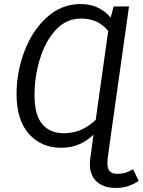

<svg xmlns="http://www.w3.org/2000/svg" viewBox="-20 -720 707 951"><path d="M667 176Q616 211 554 211Q494 211 459.5 180Q425 149 425 91Q425 76 428 58L436 0L443 -53Q376 12 284 12Q184 12 123 -57Q62 -126 62 -254Q62 -363 101 -466Q140 -569 212.5 -634.5Q285 -700 379 -700Q471 -700 528 -633L543 -688H619L522 0L513 68Q512 76 512 89Q512 116 524 128.5Q536 141 561 141Q584 141 601.5 135.5Q619 130 639 118ZM454 -126 516 -567Q490 -598 457.5 -613Q425 -628 381 -628Q307 -628 255 -570.5Q203 -513 177 -425.5Q151 -338 151 -249Q151 -150 189.5 -105Q228 -60 296 -60Q341 -60 379 -76Q417 -92 454 -126Z"/></svg>

Font: Fira Sans Book
Style: Italic
Weight: 350
Italic angle: -8°
Designer: bBox Type GmbH & Carrois Corporate GbR & Edenspiekermann AG
Foundry: bBox Type GmbH & Carrois Corporate GbR & Edenspiekermann AG
Version: Version 4.301